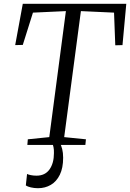

<svg xmlns="http://www.w3.org/2000/svg" viewBox="-20 -763 685 1011"><path d="M124 0 126.5 -29.5 239.5 -41 327 -704.5 153.5 -696.5 100 -526.5 60 -525.5 100 -743H645L625 -525.5L587 -524.5L580.5 -696.5L406 -704.5L318 -41L432.5 -29.5L429.5 0ZM274 -12.5 295 -10.5Q302.5 2.5 307.5 22Q312.5 41.5 312.5 67.5Q312.5 121.5 295 157.2Q277.5 193 247.5 210.5Q217.5 228 180 228Q160.5 228 142.5 223.8Q124.5 219.5 116 213.5L122.5 153Q128.5 156.5 142.5 159.2Q156.5 162 172 162Q217.5 162 240.8 129Q264 96 264 43Q264.5 25 261.8 12.2Q259 -0.5 255 -10.5Z"/></svg>

Font: Merriweather 72pt Light
Style: Italic
Weight: 300
Italic angle: -7.8°
Version: Version 2.101